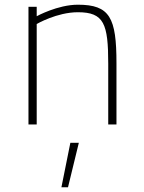

<svg xmlns="http://www.w3.org/2000/svg" viewBox="-20 -529 613 816"><path d="M136 0V-427C136 -427 222 -477 311 -477C422 -477 440 -428 440 -258V0H475V-260C475 -454 447 -509 311 -509C225 -509 136 -460 136 -460V-500H101V0ZM241 267H269L315 78H279Z"/></svg>

Font: TitilliumText22L
Style: 1 wt
Weight: 100
Designer: Campivisivi
Foundry: Campivisivi
Version: 1.000